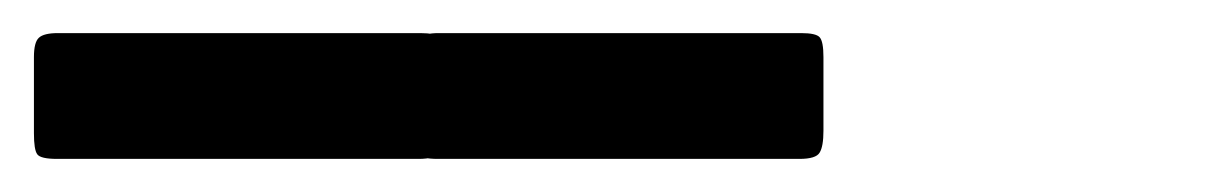

<svg xmlns="http://www.w3.org/2000/svg" viewBox="-152 46 732 116"><path d="M-117 66H102Q111 66 113.2 68.5Q115.5 71 115.5 80.5V125Q115.5 134.5 113.2 138.2Q111 142 101 142H-117.5Q-127.5 142 -129.5 139.2Q-131.5 136.5 -131.5 126.5V80.5Q-131.5 71.5 -128.5 68.8Q-125.5 66 -117 66ZM113 66H332Q341 66 343.2 68.5Q345.5 71 345.5 80.5V125Q345.5 134.5 343.2 138.2Q341 142 331 142H112.5Q102.5 142 100.5 139.2Q98.5 136.5 98.5 126.5V80.5Q98.5 71.5 101.5 68.8Q104.5 66 113 66Z"/></svg>

Font: Besley* Condensed Medium
Style: Italic
Weight: 500
Width: 3
Italic angle: -13°
Designer: Owen Earl
Foundry: indestructible type*
Version: Version 3.000; ttfautohint (v1.8.3)